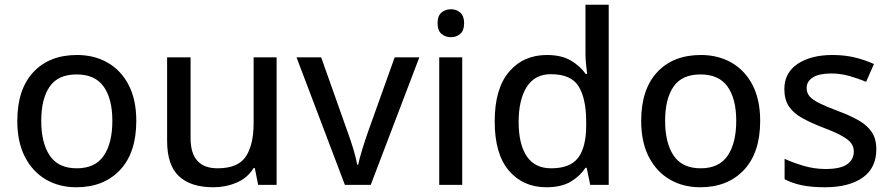

<svg xmlns="http://www.w3.org/2000/svg" viewBox="-20 -780 3761 810"><path d="M555 -270Q555 -136 486.5 -63Q418 10 302 10Q230 10 174 -22.5Q118 -55 85.5 -117.5Q53 -180 53 -270Q53 -403 120.5 -475.5Q188 -548 305 -548Q378 -548 434.5 -515.5Q491 -483 523 -421Q555 -359 555 -270ZM154 -270Q154 -177 190 -123.5Q226 -70 304 -70Q382 -70 418 -123.5Q454 -177 454 -270Q454 -363 417.5 -414.5Q381 -466 303 -466Q225 -466 189.5 -414.5Q154 -363 154 -270Z M1147 -538V0H1069L1055 -71H1050Q1024 -29 978 -9.5Q932 10 880 10Q785 10 735 -36.5Q685 -83 685 -186V-538H784V-197Q784 -70 898 -70Q984 -70 1017 -119.5Q1050 -169 1050 -262V-538Z M1435 0 1231 -538H1335L1447 -222Q1459 -190 1471 -150Q1483 -110 1487 -85H1491Q1496 -110 1508.5 -150.5Q1521 -191 1532 -222L1645 -538H1749L1544 0Z M1883 -741Q1905 -741 1921.5 -727Q1938 -713 1938 -682Q1938 -651 1921.5 -637Q1905 -623 1883 -623Q1859 -623 1842.5 -637Q1826 -651 1826 -682Q1826 -713 1842.5 -727Q1859 -741 1883 -741ZM1930 -538V0H1833V-538Z M2285 10Q2187 10 2127 -60Q2067 -130 2067 -268Q2067 -406 2127.5 -477Q2188 -548 2287 -548Q2348 -548 2387.5 -525Q2427 -502 2451 -468H2457Q2455 -482 2452.5 -508Q2450 -534 2450 -552V-760H2548V0H2470L2455 -72H2450Q2427 -37 2387.5 -13.5Q2348 10 2285 10ZM2305 -70Q2386 -70 2419.5 -115Q2453 -160 2453 -251V-267Q2453 -363 2421.5 -415Q2390 -467 2304 -467Q2236 -467 2202 -413Q2168 -359 2168 -266Q2168 -172 2202 -121Q2236 -70 2305 -70Z M3187 -270Q3187 -136 3118.5 -63Q3050 10 2934 10Q2862 10 2806 -22.5Q2750 -55 2717.5 -117.5Q2685 -180 2685 -270Q2685 -403 2752.5 -475.5Q2820 -548 2937 -548Q3010 -548 3066.5 -515.5Q3123 -483 3155 -421Q3187 -359 3187 -270ZM2786 -270Q2786 -177 2822 -123.5Q2858 -70 2936 -70Q3014 -70 3050 -123.5Q3086 -177 3086 -270Q3086 -363 3049.5 -414.5Q3013 -466 2935 -466Q2857 -466 2821.5 -414.5Q2786 -363 2786 -270Z M3677 -150Q3677 -71 3619 -30.5Q3561 10 3460 10Q3404 10 3363 1.5Q3322 -7 3290 -24V-110Q3324 -94 3370 -80.5Q3416 -67 3462 -67Q3526 -67 3554 -87Q3582 -107 3582 -141Q3582 -160 3571.5 -175Q3561 -190 3533 -206Q3505 -222 3452 -242Q3400 -262 3363.5 -282.5Q3327 -303 3308 -331.5Q3289 -360 3289 -404Q3289 -473 3345 -510.5Q3401 -548 3492 -548Q3542 -548 3584.5 -538Q3627 -528 3667 -510L3634 -435Q3600 -449 3563 -459.5Q3526 -470 3487 -470Q3436 -470 3409.5 -453.5Q3383 -437 3383 -409Q3383 -388 3395.5 -373.5Q3408 -359 3437 -344.5Q3466 -330 3517 -311Q3568 -292 3603.5 -271.5Q3639 -251 3658 -222.5Q3677 -194 3677 -150Z"/></svg>

Font: Noto Sans Kayah Li Medium
Style: Regular
Weight: 500
Designer: Monotype Design Team, Sérgio Martins
Foundry: Monotype Imaging Inc.
Version: Version 2.002; ttfautohint (v1.8.4.7-5d5b)